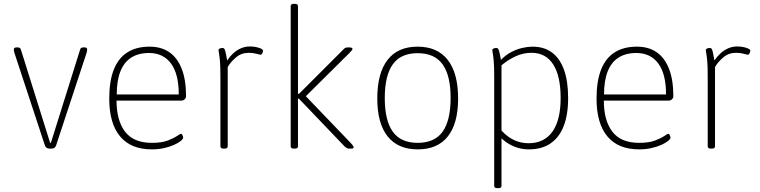

<svg xmlns="http://www.w3.org/2000/svg" viewBox="-20 -772 3958 1000"><path d="M239 2Q229 2 223 -2Q217 -6 214 -14L55 -497Q54 -500 53 -505Q52 -510 52 -513Q52 -520 55.5 -522.5Q59 -525 65 -525H72Q79 -525 83 -522.5Q87 -520 89 -513L241 -28H245L397 -513Q399 -520 403 -522.5Q407 -525 414 -525H421Q427 -525 430.5 -522.5Q434 -520 434 -513Q434 -510 433 -505Q432 -500 431 -497L272 -14Q269 -6 263.5 -2Q258 2 247 2Z M771 6Q662 6 605.5 -61.5Q549 -129 549 -259Q549 -349 572.5 -409Q596 -469 643 -499Q690 -529 759 -529Q820 -529 862 -500Q904 -471 926.5 -413.5Q949 -356 949 -270Q949 -265 946 -260Q943 -255 937.5 -251.5Q932 -248 926 -248H587Q587 -144 631.5 -86Q676 -28 771 -28Q822 -28 853.5 -40Q885 -52 901.5 -63.5Q918 -75 923 -75Q926 -75 928.5 -71.5Q931 -68 932.5 -63Q934 -58 934 -55Q934 -48 921 -37.5Q908 -27 885.5 -17Q863 -7 833.5 -0.5Q804 6 771 6ZM588 -280H911Q911 -387 870.5 -441.5Q830 -496 756 -496Q701 -496 663.5 -472Q626 -448 607 -400Q588 -352 588 -280Z M1144 2Q1136 2 1132 -1Q1128 -4 1128 -10V-373Q1128 -427 1125.5 -454.5Q1123 -482 1120.5 -494Q1118 -506 1118 -511Q1118 -514 1120 -516Q1122 -518 1125 -519.5Q1128 -521 1132 -521.5Q1136 -522 1139 -522Q1145 -522 1148 -518.5Q1151 -515 1154.5 -501Q1158 -487 1163 -457Q1177 -478 1195 -494.5Q1213 -511 1235 -520.5Q1257 -530 1281 -530Q1307 -530 1328.5 -523Q1350 -516 1350 -508Q1350 -505 1349 -501.5Q1348 -498 1346 -494.5Q1344 -491 1342 -489Q1340 -487 1338 -487Q1334 -487 1315.5 -492Q1297 -497 1276 -497Q1237 -497 1209 -473Q1181 -449 1166 -423V-10Q1166 -4 1162 -1Q1158 2 1150 2Z M1510 2Q1502 2 1498 -1Q1494 -4 1494 -10V-740Q1494 -746 1498 -749Q1502 -752 1510 -752H1516Q1524 -752 1528 -749Q1532 -746 1532 -740V-283H1537L1769 -515Q1772 -518 1775 -520.5Q1778 -523 1782 -524Q1786 -525 1791 -525H1801Q1807 -525 1811.5 -523Q1816 -521 1816 -517Q1816 -514 1810 -507Q1804 -500 1799 -495L1567 -265V-277L1806 -28Q1811 -23 1816.5 -16Q1822 -9 1822 -5Q1822 -2 1819.5 0Q1817 2 1809 2H1798Q1791 2 1786 -1Q1781 -4 1776 -8L1537 -258H1532V-10Q1532 -4 1528 -1Q1524 2 1516 2Z M2156 6Q2053 6 1999 -61.5Q1945 -129 1945 -259Q1945 -391 1998.5 -460Q2052 -529 2155 -529Q2258 -529 2312 -460Q2366 -391 2366 -259Q2366 -129 2312.5 -61.5Q2259 6 2156 6ZM2155 -28Q2244 -28 2285.5 -86.5Q2327 -145 2327 -262Q2327 -378 2285.5 -436.5Q2244 -495 2155 -495Q2067 -495 2025.5 -436.5Q1984 -378 1984 -261Q1984 -145 2025.5 -86.5Q2067 -28 2155 -28Z M2570 208Q2562 208 2558 205Q2554 202 2554 196V-373Q2554 -427 2551.5 -454.5Q2549 -482 2546.5 -494Q2544 -506 2544 -511Q2544 -514 2546 -516Q2548 -518 2551 -519.5Q2554 -521 2558 -521.5Q2562 -522 2565 -522Q2571 -522 2574 -518.5Q2577 -515 2580.5 -502Q2584 -489 2589 -460Q2614 -486 2643 -501Q2672 -516 2701 -522.5Q2730 -529 2753 -529Q2814 -529 2855 -498.5Q2896 -468 2917.5 -408.5Q2939 -349 2939 -261Q2939 -174 2915.5 -114.5Q2892 -55 2846.5 -24.5Q2801 6 2735 6Q2708 6 2683 -0.5Q2658 -7 2635.5 -19.5Q2613 -32 2592 -51V196Q2592 202 2588 205Q2584 208 2576 208ZM2733 -26Q2814 -26 2857 -86Q2900 -146 2900 -261Q2900 -377 2861 -437Q2822 -497 2748 -497Q2705 -497 2666 -479Q2627 -461 2592 -432V-92Q2622 -59 2657.5 -42.5Q2693 -26 2733 -26Z M3309 6Q3200 6 3143.5 -61.5Q3087 -129 3087 -259Q3087 -349 3110.5 -409Q3134 -469 3181 -499Q3228 -529 3297 -529Q3358 -529 3400 -500Q3442 -471 3464.5 -413.5Q3487 -356 3487 -270Q3487 -265 3484 -260Q3481 -255 3475.5 -251.5Q3470 -248 3464 -248H3125Q3125 -144 3169.5 -86Q3214 -28 3309 -28Q3360 -28 3391.5 -40Q3423 -52 3439.5 -63.5Q3456 -75 3461 -75Q3464 -75 3466.5 -71.5Q3469 -68 3470.5 -63Q3472 -58 3472 -55Q3472 -48 3459 -37.5Q3446 -27 3423.5 -17Q3401 -7 3371.5 -0.5Q3342 6 3309 6ZM3126 -280H3449Q3449 -387 3408.5 -441.5Q3368 -496 3294 -496Q3239 -496 3201.5 -472Q3164 -448 3145 -400Q3126 -352 3126 -280Z M3682 2Q3674 2 3670 -1Q3666 -4 3666 -10V-373Q3666 -427 3663.5 -454.5Q3661 -482 3658.5 -494Q3656 -506 3656 -511Q3656 -514 3658 -516Q3660 -518 3663 -519.5Q3666 -521 3670 -521.5Q3674 -522 3677 -522Q3683 -522 3686 -518.5Q3689 -515 3692.5 -501Q3696 -487 3701 -457Q3715 -478 3733 -494.5Q3751 -511 3773 -520.5Q3795 -530 3819 -530Q3845 -530 3866.5 -523Q3888 -516 3888 -508Q3888 -505 3887 -501.5Q3886 -498 3884 -494.5Q3882 -491 3880 -489Q3878 -487 3876 -487Q3872 -487 3853.5 -492Q3835 -497 3814 -497Q3775 -497 3747 -473Q3719 -449 3704 -423V-10Q3704 -4 3700 -1Q3696 2 3688 2Z"/></svg>

Font: Asap Thin
Style: Regular
Weight: 250
Designer: Pablo Cosgaya
Foundry: Omnibus-Type
Version: Version 3.001